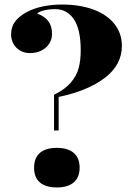

<svg xmlns="http://www.w3.org/2000/svg" viewBox="-20 -802 580 836"><path d="M510.7 -602.1Q510.7 -520 437 -463.4Q363.3 -406.7 235.4 -379.9V-233.9H215.3V-389.2Q262.7 -412.6 288.1 -442.1Q313.5 -471.7 322.5 -505.4Q331.5 -539.1 331.5 -583Q331.5 -673.8 301.8 -718Q272 -762.2 220.7 -762.2Q192.4 -762.2 171.6 -756.8Q150.9 -751.5 141.6 -743.2Q174.3 -731 190.4 -709.7Q206.5 -688.5 206.5 -654.8Q206.5 -631.3 194.6 -612.3Q182.6 -593.3 160.6 -582Q138.7 -570.8 110.4 -570.8Q86.4 -570.8 67.6 -581.8Q48.8 -592.8 38.6 -611.3Q28.3 -629.9 28.3 -650.9Q28.3 -685.1 45.2 -707.5Q62 -730 92.3 -747.1Q155.3 -782.2 250.5 -782.2Q327.6 -782.2 386.5 -760.5Q445.3 -738.8 478 -698Q510.7 -657.2 510.7 -602.1ZM326.7 -71.8Q326.7 -29.8 301 -7.8Q275.4 14.2 227.5 14.2Q179.2 14.2 153.8 -7.6Q128.4 -29.3 128.4 -71.8Q128.4 -114.3 153.8 -136.2Q179.2 -158.2 227.5 -158.2Q275.4 -158.2 301 -136.2Q326.7 -114.3 326.7 -71.8Z"/></svg>

Font: TypoPRO Playfair Display SC
Style: Regular
Weight: 900
Designer: Claus Eggers Sørensen
Foundry: Claus Eggers Sørensen
Version: Version 1.004;PS 001.004;hotconv 1.0.70;makeotf.lib2.5.58329